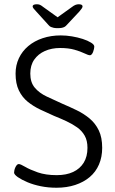

<svg xmlns="http://www.w3.org/2000/svg" viewBox="-20 -874 540 900"><path d="M245 6Q206 6 171.5 -1Q137 -8 109.5 -19.5Q82 -31 63 -44Q56 -49 51 -54.5Q46 -60 46 -65Q46 -70 47.5 -76.5Q49 -83 52 -89.5Q55 -96 59 -100.5Q63 -105 68 -105Q76 -105 98 -92Q120 -79 157 -66Q194 -53 246 -53Q291 -53 323 -68Q355 -83 372.5 -111.5Q390 -140 390 -181Q390 -215 377 -238Q364 -261 341.5 -277Q319 -293 291 -306Q263 -319 233 -331Q201 -345 168.5 -360.5Q136 -376 110 -397Q84 -418 68.5 -450Q53 -482 53 -529Q53 -568 68.5 -601Q84 -634 112.5 -658Q141 -682 180 -695Q219 -708 265 -708Q291 -708 317.5 -703.5Q344 -699 367.5 -691.5Q391 -684 407 -674Q415 -669 418.5 -664.5Q422 -660 422 -655Q422 -651 420.5 -644.5Q419 -638 416.5 -631Q414 -624 410 -619.5Q406 -615 402 -615Q394 -615 375.5 -624Q357 -633 329 -641Q301 -649 262 -649Q222 -649 190.5 -635Q159 -621 140.5 -594.5Q122 -568 122 -529Q122 -488 143 -463Q164 -438 199 -421.5Q234 -405 274 -387Q307 -373 340 -357Q373 -341 400 -318.5Q427 -296 443 -263Q459 -230 459 -181Q459 -138 444 -103Q429 -68 400.5 -44Q372 -20 332.5 -7Q293 6 245 6ZM349 -854Q358 -854 362.5 -851.5Q367 -849 367 -844Q367 -840 363 -834Q359 -828 352 -820L293 -757Q288 -751 282.5 -748Q277 -745 269.5 -743.5Q262 -742 250 -742Q239 -742 232 -743.5Q225 -745 219 -747.5Q213 -750 208 -756L149 -821Q142 -828 137.5 -834Q133 -840 133 -844Q133 -849 138 -851.5Q143 -854 153 -854Q161 -854 167 -851.5Q173 -849 183 -841L250 -793L317 -841Q326 -848 333.5 -851Q341 -854 349 -854Z"/></svg>

Font: Asap Light
Style: Regular
Weight: 300
Designer: Pablo Cosgaya
Foundry: Omnibus-Type
Version: Version 3.001